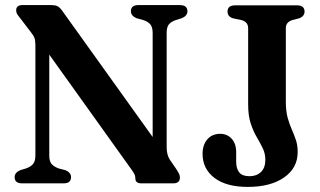

<svg xmlns="http://www.w3.org/2000/svg" viewBox="-20 -720 1258 754"><path d="M259 -24.5Q259 0 230 0H66.5Q37.5 0 37.5 -24.5Q37.5 -42 59 -51.5L82 -58.5Q100.5 -65 109.8 -76Q119 -87 119 -109.5V-543Q119 -561 115.2 -571Q111.5 -581 101 -594L59 -649Q51 -658.5 47.2 -665Q43.5 -671.5 43.5 -679.5Q43.5 -700 68 -700H182.5Q196.5 -700 205.5 -695.8Q214.5 -691.5 224.5 -677.5L579.5 -182V-590.5Q579.5 -613 570.5 -624Q561.5 -635 542 -641.5L516 -648.5Q494 -658.5 494 -675.5Q494 -700 523 -700H686.5Q716 -700 716 -675.5Q716 -658 694 -648.5L671 -641.5Q652 -635 643.2 -624.2Q634.5 -613.5 634.5 -590.5V-142Q634.5 -112.5 646.5 -93.5L673 -55Q681 -42.5 683.8 -36Q686.5 -29.5 686.5 -23Q686.5 0 660.5 0H534.5Q511.5 0 511.5 -20Q511.5 -28.5 507.8 -36.2Q504 -44 491.5 -61L173.5 -505.5V-109Q173.5 -87 182.5 -76.2Q191.5 -65.5 210.5 -58.5L237.5 -51.5Q259 -42 259 -24.5ZM1149 -122.5Q1149 -60.5 1095.8 -23.2Q1042.5 14 953 14Q868.5 14 822 -21.5Q775.5 -57 775.5 -116Q775.5 -151 794.2 -172.8Q813 -194.5 845 -194.5Q872 -194.5 889.8 -175.2Q907.5 -156 907.5 -122V-85Q907.5 -58 919.5 -43Q931.5 -28 960 -28Q987.5 -28 1004.8 -44.5Q1022 -61 1022 -92.5Q1022 -117 1011.8 -138Q1001.5 -159 988 -182Q974.5 -205 964.5 -235.5Q954.5 -266 954.5 -309.5V-608.5Q954.5 -634.5 928.5 -641L895.5 -648Q873.5 -654.5 873.5 -674.5Q873.5 -699 903 -699H1146.5Q1176 -699 1176 -674.5Q1176 -656 1154.5 -648L1127.5 -641Q1102.5 -633 1102.5 -609.5V-320.5Q1102.5 -284 1109.5 -258.2Q1116.5 -232.5 1125.8 -211.8Q1135 -191 1142 -170.2Q1149 -149.5 1149 -122.5Z"/></svg>

Font: Fraunces 72pt S050 SemiBold
Style: Regular
Weight: 600
Version: Version 1.000; ttfautohint (v1.8.3)